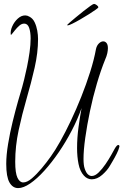

<svg xmlns="http://www.w3.org/2000/svg" viewBox="-20 -870 632 984"><path d="M73 94Q45 94 28.5 65Q12 36 12 -30Q12 -75 21.5 -132.5Q31 -190 45 -247Q59 -304 72.5 -351.5Q86 -399 94 -425Q97 -436 104 -463.5Q111 -491 118.5 -527.5Q126 -564 131.5 -602.5Q137 -641 137 -673Q137 -705 129.5 -727Q122 -749 104 -749Q91 -749 79 -738.5Q67 -728 57 -715.5Q47 -703 41 -695.5Q35 -688 35 -695Q33 -713 43 -735.5Q53 -758 71 -774.5Q89 -791 109 -791Q120 -791 130 -785Q148 -776 157.5 -756Q167 -736 171 -713Q175 -690 175 -670Q175 -600 157.5 -523Q140 -446 116.5 -365Q93 -284 75.5 -202.5Q58 -121 58 -41Q58 17 69.5 41Q81 65 99 65Q119 65 143.5 44Q168 23 194 -8Q220 -39 241 -69Q262 -98 288.5 -145Q315 -192 343 -251Q371 -310 396.5 -374Q422 -438 442 -501Q462 -564 472 -619Q476 -637 487 -647.5Q498 -658 509 -658Q519 -658 526 -649.5Q533 -641 533 -623Q533 -612 530 -597.5Q527 -583 519 -565Q497 -511 476.5 -441.5Q456 -372 441 -300Q426 -228 417 -164Q408 -100 408 -56Q408 -23 414 -6Q421 15 430.5 23.5Q440 32 450 32Q467 32 485.5 14Q504 -4 521 -29Q538 -54 550.5 -76.5Q563 -99 568 -108Q579 -127 586 -127Q590 -127 591.5 -123.5Q593 -120 591 -115Q588 -102 578 -82Q568 -62 557.5 -44.5Q547 -27 543 -20Q530 3 504 26Q478 49 450 49Q440 49 429.5 44.5Q419 40 410 30Q390 8 382.5 -29.5Q375 -67 375 -111Q375 -164 382.5 -219Q390 -274 398 -316Q378 -259 347.5 -200.5Q317 -142 281 -89.5Q245 -37 207.5 4.5Q170 46 135 70Q100 94 73 94ZM328 -740Q324 -740 324 -742Q324 -743 336.5 -754Q349 -765 368.5 -781Q388 -797 408 -813Q428 -829 443 -839.5Q458 -850 462 -850Q467 -850 475.5 -844Q484 -838 484 -832Q484 -830 470 -820Q456 -810 434.5 -796.5Q413 -783 390.5 -770Q368 -757 350.5 -748.5Q333 -740 328 -740Z"/></svg>

Font: Inspiration
Style: Regular
Weight: 400
Designer: Robert E. Leuschke
Foundry: Robert E. Leuschke
Version: Version 2.010; ttfautohint (v1.8.3)